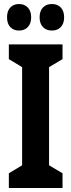

<svg xmlns="http://www.w3.org/2000/svg" viewBox="-20 -935 355 955"><path d="M291 0H24V-73L90 -113V-601L24 -641V-714H291V-641L224 -601V-113L291 -73ZM15 -849Q15 -881 31.5 -898Q48 -915 74 -915Q102 -915 118.5 -897.5Q135 -880 135 -849Q135 -818 118.5 -800.5Q102 -783 74 -783Q48 -783 31.5 -800Q15 -817 15 -849ZM177 -849Q177 -881 194 -898Q211 -915 238 -915Q266 -915 282.5 -897.5Q299 -880 299 -849Q299 -818 282.5 -800.5Q266 -783 238 -783Q210 -783 193.5 -800.5Q177 -818 177 -849Z"/></svg>

Font: Noto Sans Gujarati UI ExtraCondensed
Style: Bold
Weight: 700
Width: 2
Designer: Jelle Bosma - Monotype Design Team, Universal Thirst
Foundry: Monotype Imaging Inc.
Version: Version 2.106; ttfautohint (v1.8.4.7-5d5b)